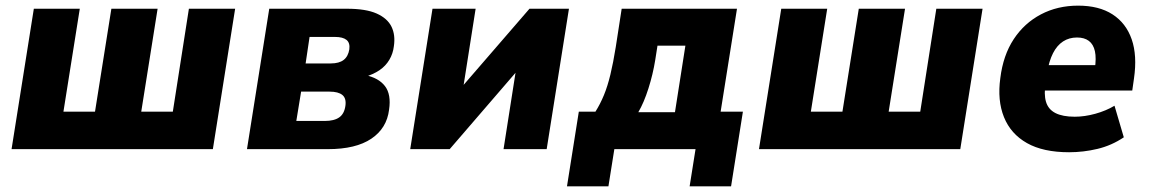

<svg xmlns="http://www.w3.org/2000/svg" viewBox="-20 -529 4081 681"><path d="M21 0 100 -498H263L205 -133H317L375 -498H539L481 -133H593L650 -498H814L735 0Z M856 0 935 -498H1211Q1278 -498 1316 -481Q1354 -464 1368.5 -434.5Q1383 -405 1377 -365Q1374 -339 1361 -317Q1348 -295 1326 -280Q1304 -265 1273 -256L1274 -263Q1323 -253 1345.5 -223.5Q1368 -194 1360 -140Q1352 -74 1297 -37Q1242 0 1143 0ZM1031 -100H1132Q1165 -100 1183 -112.5Q1201 -125 1205 -153Q1209 -180 1194.5 -192Q1180 -204 1149 -204H1048ZM1064 -304H1153Q1183 -304 1199 -316.5Q1215 -329 1219 -354Q1222 -377 1209 -387.5Q1196 -398 1168 -398H1078Z M1435 0 1514 -498H1667L1617 -180H1583L1858 -498H1998L1919 0H1766L1816 -319H1850L1575 0Z M1991 132 2033 -133H2092Q2109 -160 2122 -191.5Q2135 -223 2145 -264.5Q2155 -306 2164 -362L2185 -498H2594L2536 -133H2615L2573 132H2426L2447 0H2159L2138 132ZM2244 -131H2374L2411 -367H2312L2304 -316Q2296 -266 2280 -215.5Q2264 -165 2244 -131Z M2672 0 2751 -498H2914L2856 -133H2968L3026 -498H3190L3132 -133H3244L3301 -498H3465L3386 0Z M3772 11Q3680 11 3622.5 -21.5Q3565 -54 3541 -113.5Q3517 -173 3528 -252Q3538 -333 3575.5 -390Q3613 -447 3672 -478Q3731 -509 3804 -509Q3878 -509 3926 -478Q3974 -447 3994 -389.5Q4014 -332 4002 -250L3996 -208H3666L3679 -298H3878L3863 -283Q3869 -323 3863.5 -347.5Q3858 -372 3842 -384Q3826 -396 3800 -396Q3772 -396 3750.5 -382Q3729 -368 3715 -340.5Q3701 -313 3694 -272L3689 -236Q3682 -195 3690 -168Q3698 -141 3723.5 -128Q3749 -115 3792 -115Q3827 -115 3865 -125.5Q3903 -136 3933 -154L3966 -42Q3923 -13 3873 -1Q3823 11 3772 11Z"/></svg>

Font: Nunito Sans 10pt SemiCondensed Black
Style: Italic
Weight: 900
Width: 4
Italic angle: -9°
Designer: Vernon Adams
Foundry: Vernon Adams
Version: Version 3.101;gftools[0.9.27]